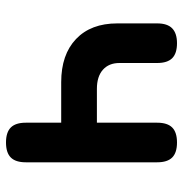

<svg xmlns="http://www.w3.org/2000/svg" viewBox="-5 -595 610 640"><g transform="rotate(90 300.0 -275.0)"><path d="M455 10Q421 10 405 -6Q389 -22 389 -56V-174H254Q162 -174 110 -223.5Q58 -273 58 -361V-494Q58 -528 74.5 -544Q91 -560 124 -560Q158 -560 174 -544Q190 -528 190 -494V-368Q190 -333 212.5 -313Q235 -293 276 -293H389V-494Q389 -528 405 -544Q421 -560 455 -560Q489 -560 505 -544Q521 -528 521 -494V-56Q521 -22 505 -6Q489 10 455 10Z"/></g></svg>

Font: Maple Mono Normal NL
Style: Bold
Weight: 700
Monospace: yes
Designer: subframe7536
Version: Version 7.000